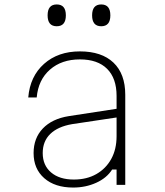

<svg xmlns="http://www.w3.org/2000/svg" viewBox="-20 -831 740 863"><path d="M484 -69Q460 -31 412.5 -9.5Q365 12 309 12Q227 12 179 -30Q131 -72 131 -143Q131 -210 172.5 -253.5Q214 -297 289 -309L504 -342V-400Q504 -479 461.5 -521.5Q419 -564 339 -564Q257 -564 204.5 -518Q152 -472 145 -393H107Q115 -488 178 -544Q241 -600 339 -600Q437 -600 490 -549.5Q543 -499 543 -405V0H504V-69ZM172 -143Q172 -88 209.5 -56Q247 -24 312 -24Q370 -24 413 -48.5Q456 -73 480 -116.5Q504 -160 504 -219V-303L304 -273Q240 -262 206 -229Q172 -196 172 -143ZM235 -713Q194 -713 194 -762Q194 -811 235 -811Q276 -811 276 -762Q276 -713 235 -713ZM435 -713Q394 -713 394 -762Q394 -811 435 -811Q476 -811 476 -762Q476 -713 435 -713Z"/></svg>

Font: Martian Mono Thin
Style: Regular
Weight: 100
Monospace: yes
Designer: Roman Shamin
Foundry: Evil Martians
Version: Version 1.000; ttfautohint (v1.8.4.7-5d5b)